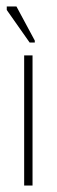

<svg xmlns="http://www.w3.org/2000/svg" viewBox="-20 -576 178 596"><path d="M55 0V-404H81V0ZM72 -444 1 -545V-556H31L88 -450V-444Z"/></svg>

Font: Darker Grotesque Light Light
Style: Regular
Weight: 300
Version: Version 1.000;gftools[0.9.28]